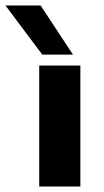

<svg xmlns="http://www.w3.org/2000/svg" viewBox="-78 -680 378 700"><path d="M65 -441H215V0H65ZM-58 -660H70L188 -481H76Z"/></svg>

Font: Teachers[wght]
Style: Regular
Weight: 400
Designer: Alfredo Marco Pradil & Chank Diesel
Version: Version 1.000;Glyphs 3.1.2 (3151)